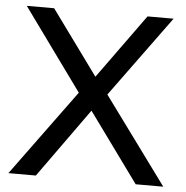

<svg xmlns="http://www.w3.org/2000/svg" viewBox="-51 -750 775 799"><g transform="rotate(5 336.5 -350.0)"><path d="M13.2 0 275.9 -358.9 28.8 -700.2H143.1L338.9 -431.2L533.2 -700.2H642.1L395 -361.8L660.2 0H544.9L335 -289.1L127.9 0Z"/></g></svg>

Font: Montserrat Medium
Style: Regular
Weight: 500
Designer: Julieta Ulanovsky
Foundry: Julieta Ulanovsky
Version: Version 7.200